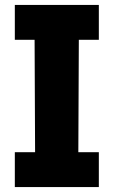

<svg xmlns="http://www.w3.org/2000/svg" viewBox="-20 -757 460 777"><path d="M40 0V-141H122L120 -596H40V-737H380V-596H299L297 -141H380V0Z"/></svg>

Font: Tomorrow
Style: Bold
Weight: 700
Designer: Tony de Marco, Monica Rizzolli
Foundry: Just in Type
Version: Version 2.002